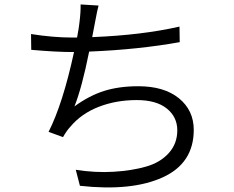

<svg xmlns="http://www.w3.org/2000/svg" viewBox="-20 -802 1040 855"><path d="M779.3 -683.6 780.3 -614.3Q595.7 -581.1 377 -572.3Q344.7 -411.1 311.5 -328.1Q377 -376 443.4 -397Q509.8 -418 595.7 -418Q710.9 -418 776.9 -364.3Q842.8 -310.5 842.8 -223.6Q842.8 -75.2 704.6 -12.2Q566.4 50.8 335.9 25.4L317.4 -45.9Q404.3 -32.2 485.8 -37.1Q567.4 -42 630.4 -60.1Q693.4 -78.1 731.4 -120.1Q769.5 -162.1 769.5 -221.7Q769.5 -281.2 722.7 -318.8Q675.8 -356.4 588.9 -356.4Q497.1 -356.4 419.4 -326.2Q341.8 -295.9 293 -237.3Q276.4 -219.7 260.7 -191.4L196.3 -214.8Q259.8 -339.8 309.6 -570.3H302.7Q230.5 -570.3 119.1 -580.1L118.2 -650.4Q217.8 -634.8 301.8 -634.8H323.2Q332 -681.6 334 -703.1Q339.8 -750 338.9 -782.2L418.9 -777.3Q414.1 -761.7 402.3 -698.2Q393.6 -651.4 390.6 -636.7Q612.3 -645.5 779.3 -683.6Z"/></svg>

Font: GenEi Gothic M SemiLight
Style: Regular
Weight: 350
Designer: o_tamon (Modified); [Source Han Sans]
Ryoko NISHIZUKA  (kana & ideographs); Paul D. Hunt (Latin, Greek & Cyrillic); Wenl
Version: Version 1.1a;Original Version 1.004